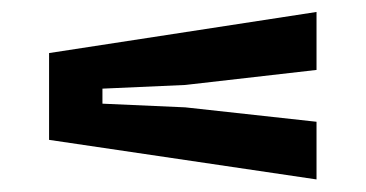

<svg xmlns="http://www.w3.org/2000/svg" viewBox="-20 -530 596 313"><path d="M496 -237.5 60 -302V-443.5L496 -510.5V-416L282 -391.5L147 -385.5V-361L282 -355L496 -331.5Z"/></svg>

Font: Big Shoulders Text Thin
Style: Bold
Weight: 700
Version: Version 2.002